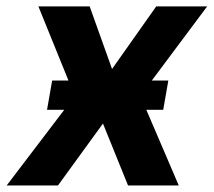

<svg xmlns="http://www.w3.org/2000/svg" viewBox="-41 -565 651 585"><path d="M232.2 -545.5H76L167.6 -319.6H117.9L102.3 -230.5H154.8L-20.6 0H135.7L272.7 -188.6L349.1 0H503.6L404.8 -230.5H456.3L471.9 -319.6H421.5L590.2 -545.5H435L300.4 -354.8Z"/></svg>

Font: Magic Ui Pro
Style: Bold Italic
Weight: 700
Italic angle: -9.39999°
Designer: Stefan Endress, Andreas Faust
Version: Version 1.000;FEAKit 1.0